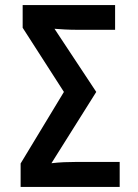

<svg xmlns="http://www.w3.org/2000/svg" viewBox="-20 -734 540 754"><path d="M61 0H450V-98H276C249 -98 215 -97 182 -93L358 -373L194 -621C219 -619 248 -617 282 -617H432V-714H69V-625L231 -373L61 -92Z"/></svg>

Font: Noto Sans Mono ExtraCondensed SemiBold
Style: Regular
Weight: 600
Width: 2
Designer: Monotype Design Team
Foundry: Monotype Imaging Inc.
Version: Version 2.014